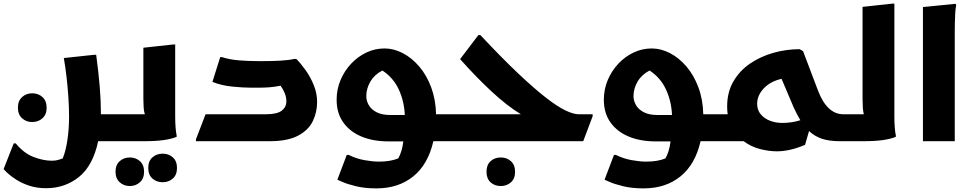

<svg xmlns="http://www.w3.org/2000/svg" viewBox="-59 -781 5380 1062"><path d="M28 12Q72 66 126 87Q180 108 228 108Q246 108 261 104Q276 100 288 95Q305 54 314 -7.5Q323 -69 323 -135Q323 -189 319 -246.5Q315 -304 308.5 -359.5Q302 -415 294 -460L462 -478H473Q486 -382 492.5 -303Q499 -224 499 -162Q499 -155 499 -149H628V-20L608 0H484Q455 136 377.5 198Q300 260 196 260Q145 260 104 246.5Q63 233 33 214Q3 195 -15.5 178Q-34 161 -39 154L17 12ZM119 -106Q86 -106 63 -127Q40 -148 40 -185Q40 -223 63 -244Q86 -265 119 -265Q153 -265 176 -244Q199 -223 199 -185Q199 -148 176 -127Q153 -106 119 -106Z M608 0V-129L628 -149H742Q737 -165 735.5 -187Q734 -209 734 -236V-517L899 -535H910V-186Q910 -166 910 -136.5Q910 -107 912 -78.5Q914 -50 918 -32V-24Q888 -12 845 -6Q802 0 739 0ZM761 148Q761 110 784 89.5Q807 69 841 69Q874 69 897 89.5Q920 110 920 148Q920 186 897 206.5Q874 227 841 227Q807 227 784 206.5Q761 186 761 148ZM580 169Q580 131 603 110.5Q626 90 659 90Q692 90 715 110.5Q738 131 738 169Q738 206 715 227Q692 248 659 248Q626 248 603 227Q580 206 580 169Z M1025 -11 1078 -149H1411Q1474 -149 1499.5 -169Q1525 -189 1525 -221Q1525 -244 1515.5 -266.5Q1506 -289 1493 -307Q1458 -300 1429.5 -298Q1401 -296 1369 -296H1330Q1285 -296 1225.5 -302Q1166 -308 1116 -328L1159 -465H1169Q1212 -451 1264.5 -447Q1317 -443 1367 -443H1399Q1447 -443 1492.5 -445.5Q1538 -448 1568 -455H1580Q1605 -430 1632 -392Q1659 -354 1677 -309Q1695 -264 1695 -217Q1695 -159 1670.5 -109.5Q1646 -60 1588.5 -30Q1531 0 1433 0H1025Z M1803 -229Q1803 -287 1824.5 -338Q1846 -389 1883 -428.5Q1920 -468 1967.5 -490.5Q2015 -513 2068 -513Q2119 -513 2169 -487Q2219 -461 2260 -413Q2301 -365 2326 -298Q2351 -231 2353 -149H2432V-20L2412 0H2338Q2309 128 2227 194.5Q2145 261 2023 261Q1958 261 1909.5 249Q1861 237 1834 225Q1807 213 1807 213L1859 76H1870Q1912 97 1958 105Q2004 113 2037 113Q2101 113 2144 95Q2154 77 2161 54.5Q2168 32 2172 1H2088Q2005 1 1941 -25.5Q1877 -52 1840 -103.5Q1803 -155 1803 -229ZM2098 -145H2180Q2177 -220 2147 -285.5Q2117 -351 2056 -391Q2012 -368 1989.5 -329.5Q1967 -291 1967 -249Q1967 -224 1980.5 -200Q1994 -176 2023.5 -160.5Q2053 -145 2098 -145Z M2392 0V-129L2412 -149H2822Q2745 -196 2659 -276Q2573 -356 2486 -454L2587 -587H2598Q2718 -459 2807.5 -374.5Q2897 -290 2961 -240.5Q3025 -191 3069 -170Q3113 -149 3142 -149H3219V-138L3167 0ZM2632 169Q2632 131 2654.5 110.5Q2677 90 2711 90Q2744 90 2767 110.5Q2790 131 2790 169Q2790 207 2767 227.5Q2744 248 2711 248Q2677 248 2654.5 227.5Q2632 207 2632 169Z M3281 -229Q3281 -287 3302.5 -338Q3324 -389 3361 -428.5Q3398 -468 3445.5 -490.5Q3493 -513 3546 -513Q3597 -513 3647 -487Q3697 -461 3738 -413Q3779 -365 3804 -298Q3829 -231 3831 -149H3910V-20L3890 0H3816Q3787 128 3705 194.5Q3623 261 3501 261Q3436 261 3387.5 249Q3339 237 3312 225Q3285 213 3285 213L3337 76H3348Q3390 97 3436 105Q3482 113 3515 113Q3579 113 3622 95Q3632 77 3639 54.5Q3646 32 3650 1H3566Q3483 1 3419 -25.5Q3355 -52 3318 -103.5Q3281 -155 3281 -229ZM3576 -145H3658Q3655 -220 3625 -285.5Q3595 -351 3534 -391Q3490 -368 3467.5 -329.5Q3445 -291 3445 -249Q3445 -224 3458.5 -200Q3472 -176 3501.5 -160.5Q3531 -145 3576 -145Z M4586 0Q4528 0 4487.5 -13.5Q4447 -27 4416 -56L4394 20Q4311 56 4237 56Q4195 56 4145.5 43.5Q4096 31 4054 0H3870V-129L3890 -149H3966Q3963 -170 3963 -192Q3963 -271 3997.5 -330.5Q4032 -390 4090 -429.5Q4148 -469 4219.5 -489Q4291 -509 4364 -509L4383 -498L4466 -279Q4516 -149 4606 -149V-20ZM4129 -207Q4129 -172 4149 -148.5Q4169 -125 4200.5 -113Q4232 -101 4268 -101Q4295 -101 4320.5 -105Q4346 -109 4368 -116Q4359 -131 4349.5 -149Q4340 -167 4331 -187L4264 -345Q4202 -331 4165.5 -292Q4129 -253 4129 -207Z M4586 0V-129L4606 -149H4719Q4715 -164 4713.5 -185.5Q4712 -207 4712 -233V-743L4877 -761H4888V-186Q4888 -166 4888 -136.5Q4888 -107 4890 -78.5Q4892 -50 4896 -32V-24Q4866 -12 4823 -6Q4780 0 4717 0Z M5046 -742 5227 -760 5230 -752Q5226 -734 5224.5 -707Q5223 -680 5222.5 -652Q5222 -624 5222 -604V0H5046Z"/></svg>

Font: Kufam
Style: Bold Italic
Weight: 700
Italic angle: -11°
Designer: Artur Schmal
Foundry: Original Type
Version: Version 1.301; ttfautohint (v1.8.3)